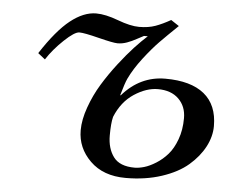

<svg xmlns="http://www.w3.org/2000/svg" viewBox="-43 -551 732 612"><g transform="rotate(5 323.0 -245.0)"><path d="M67.9 -359.9Q116.7 -435.1 158.9 -468.5Q201.2 -502 241.2 -502Q271 -502 312 -486.6Q353 -471.2 380.9 -471.2Q410.2 -471.2 432.6 -479.2Q455.1 -487.3 481 -502L506.8 -484.9Q471.2 -450.7 449 -428Q426.8 -405.3 400.1 -370.6Q373.5 -335.9 357.9 -303.2Q351.1 -288.6 339.8 -249H341.8Q398.4 -314 479 -314Q560.5 -314 603.3 -279.3Q646 -244.6 646 -176.8Q646 -143.6 628.7 -110.6Q611.3 -77.6 579.1 -49.8Q546.9 -22 494.9 -4.9Q442.9 12.2 379.9 12.2Q308.1 12.2 266.1 -29.1Q224.1 -70.3 224.1 -127Q224.1 -160.6 238.5 -200.9Q252.9 -241.2 274.2 -276.1Q295.4 -311 322 -345.5Q348.6 -379.9 370.6 -403.6Q392.6 -427.2 411.1 -443.8H398.9Q393.6 -441.4 377.7 -432.6Q361.8 -423.8 346.9 -418.5Q332 -413.1 316.9 -413.1Q303.2 -413.1 255.9 -425Q208.5 -437 192.9 -437Q177.7 -437 144.8 -405.8Q111.8 -374.5 90.8 -341.8ZM317.9 -118.2Q317.9 -76.7 337.9 -49.8Q357.9 -22.9 405.8 -22.9Q418.9 -22.9 436 -27.8Q453.1 -32.7 473.4 -45.4Q493.7 -58.1 510 -76.7Q526.4 -95.2 537.6 -125.7Q548.8 -156.2 548.8 -193.8Q548.8 -231.4 524.7 -255.1Q500.5 -278.8 458 -278.8Q421.4 -278.8 382.3 -253.2Q343.3 -227.5 323.2 -178.2Q317.9 -157.2 317.9 -118.2Z"/></g></svg>

Font: Linguistics Pro
Style: Italic
Weight: 400
Italic angle: -12°
Designer: Stefan Peev, Context Ltd
Foundry: Stefan Peev, Context Ltd
Version: Version 001.000